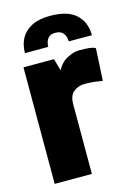

<svg xmlns="http://www.w3.org/2000/svg" viewBox="-101 -692 525 748"><g transform="rotate(-15 161.0 -318.5)"><path d="M176 -637Q248 -637 281.5 -605.5Q315 -574 315 -522H222Q221 -543 211 -555.5Q201 -568 178 -568Q159 -568 149 -555.5Q139 -543 139 -522H45Q45 -557 59.5 -582.5Q74 -608 103 -622.5Q132 -637 176 -637ZM25 0V-470H148L162 -421Q176 -450 202.5 -464Q229 -478 251 -478Q280 -478 295 -476Q310 -474 317 -469L310 -339Q300 -341 280.5 -343.5Q261 -346 237 -346Q214 -346 194.5 -331.5Q175 -317 175 -281V0Z"/></g></svg>

Font: Smooch Sans Thin Black
Style: Regular
Weight: 900
Version: Version 1.010